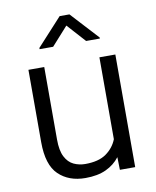

<svg xmlns="http://www.w3.org/2000/svg" viewBox="-85 -813 719 887"><g transform="rotate(-10 275.0 -369.5)"><path d="M406.7 0 405.3 -59.6Q380.4 -26.9 340.8 -8.5Q301.3 9.8 244.1 9.8Q166.5 9.8 118.7 -36.1Q70.8 -82 70.8 -189V-528.3H145V-188Q145 -136.2 160.2 -106.9Q175.3 -77.6 200.4 -65.9Q225.6 -54.2 254.4 -54.2Q316.9 -54.2 352.5 -79.3Q388.2 -104.5 403.8 -144V-528.3H478.5V0ZM301.8 -747.6 420.9 -618.2V-613.3H356.4L278.8 -699.2L201.7 -613.3H138.2V-619.1L255.9 -747.6Z"/></g></svg>

Font: Vazirmatn UI Light
Style: Regular
Weight: 300
Designer: Saber Rastikerdar
Foundry: Saber Rastikerdar
Version: Version 33.003